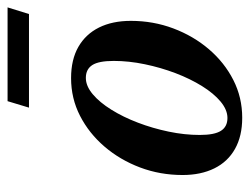

<svg xmlns="http://www.w3.org/2000/svg" viewBox="-98 -566 676 520"><g transform="rotate(-90 240.0 -306.0)"><path d="M288.5 -451.5Q338.5 -451.5 373 -431.8Q407.5 -412 425.5 -375.8Q443.5 -339.5 443.5 -289.5Q443.5 -229 423 -174.5Q402.5 -120 366.5 -78Q330.5 -36 283.2 -12Q236 12 181 12Q131.5 12 96.8 -7.5Q62 -27 44 -63.5Q26 -100 26 -149.5Q26 -210.5 46.5 -264.8Q67 -319 103 -361Q139 -403 186.2 -427.2Q233.5 -451.5 288.5 -451.5ZM180.5 -28Q202.5 -28 224.8 -46.5Q247 -65 266.8 -96.8Q286.5 -128.5 301.8 -168.5Q317 -208.5 326 -251.8Q335 -295 335 -336Q335 -376.5 323.8 -394Q312.5 -411.5 289 -411.5Q267 -411.5 244.8 -392.8Q222.5 -374 202.8 -342.2Q183 -310.5 167.8 -270.5Q152.5 -230.5 143.5 -187.2Q134.5 -144 134.5 -103Q134.5 -63 145.8 -45.5Q157 -28 180.5 -28ZM208.5 -565.5 226 -623.5H480L462 -565.5Z"/></g></svg>

Font: Newsreader 24pt SemiBold
Style: Italic
Weight: 600
Italic angle: -17°
Designer: Hugues Gentile
Foundry: Production Type
Version: Version 1.003